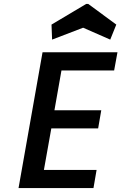

<svg xmlns="http://www.w3.org/2000/svg" viewBox="-20 -964 622 984"><path d="M247 -761 244 -838 422 -944H432L576 -838L545 -761L406 -822ZM295 -603 259 -399H499L483 -306H243L205 -93H475L459 0H75L198 -696H582L565 -603Z"/></svg>

Font: Fz Poppins Med
Style: Italic
Weight: 500
Italic angle: -10°
Designer: Ninad Kale (Devanagari), Jonny Pinhorn (Latin)
Foundry: Indian Type Foundry
Version: Vit hóa bi Vntype.Com & FontZin.Com